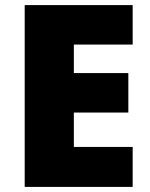

<svg xmlns="http://www.w3.org/2000/svg" viewBox="-20 -734 589 754"><path d="M501 0H77V-714H501V-559H270V-447H484V-292H270V-157H501Z"/></svg>

Font: Noto Sans Khmer UI Black
Style: Regular
Weight: 900
Designer: Danh Hong and the Monotype Design Team
Foundry: Monotype Imaging Inc.
Version: Version 2.002; ttfautohint (v1.8.4.7-5d5b)